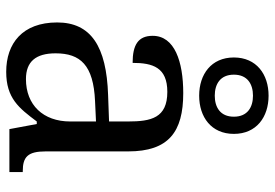

<svg xmlns="http://www.w3.org/2000/svg" viewBox="-150 -704 864 603"><g transform="rotate(90 281.5 -402.0)"><path d="M280 -596C347 -596 400 -634 400 -705C400 -776 347 -814 280 -814C213 -814 160 -776 160 -705C160 -634 213 -596 280 -596ZM280 -645C244 -645 214 -662 214 -705C214 -748 244 -765 280 -765C316 -765 346 -748 346 -705C346 -662 316 -645 280 -645ZM205 10C288 10 319 -30 361 -86H369L385 0H520V-42H517C472 -42 455 -58 455 -114V-373C455 -500 394 -546 272 -546C173 -546 92 -519 92 -450C92 -404 121 -387 177 -387C177 -450 191 -496 268 -496C350 -496 361 -445 361 -373V-313L278 -310C125 -305 50 -256 50 -150C50 -41 116 10 205 10ZM228 -52C173 -52 147 -83 147 -145C147 -223 184 -264 297 -269L361 -272V-191C361 -106 309 -52 228 -52Z"/></g></svg>

Font: Noto Fangsong KSS Rotated
Style: Regular
Weight: 400
Designer: LIU Zhao, ZHANG Congyu, Kushim JIANG
Foundry: Guyu Beijing Co. Ltd.
Version: Version 1.000;November 16, 2022;FontCreator 11.5.0.2427 64-b